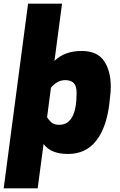

<svg xmlns="http://www.w3.org/2000/svg" viewBox="-47 -820 652 1040"><path d="M157 200H-27L105 -800H289L248 -490Q303 -544 395 -544Q479 -544 516 -490.5Q553 -437 553 -350Q553 -319 548 -284Q535 -136 475 -59Q419 14 321 14Q228 14 189 -40ZM274 -144Q368 -144 368 -317Q368 -354 352.5 -370Q337 -386 307 -386Q263 -386 229 -345L208 -185Q214 -174 229 -159Q244 -144 274 -144Z"/></svg>

Font: Tanohe Sans ExtraBold
Style: Italic
Weight: 800
Designer: Village Type and Design LLC & Cristiano Sobral
Foundry: Cooper Hewitt Smithsonian Design Museum
Version: Version 1.00;September 29, 2021;FontCreator 13.0.0.2655 64-b